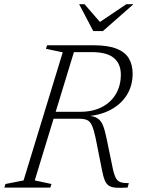

<svg xmlns="http://www.w3.org/2000/svg" viewBox="-44 -891 670 912"><path d="M336.5 -360Q397 -360 440.2 -382.5Q483.5 -405 506.8 -445Q530 -485 530 -536.5Q530 -588 496.8 -615.8Q463.5 -643.5 391 -643.5H262L265 -676H400Q468 -676 509 -660Q550 -644 568 -613.8Q586 -583.5 586 -541Q586 -485.5 559.8 -442Q533.5 -398.5 485.2 -371.5Q437 -344.5 370.5 -339V-342Q402 -340 419 -329Q436 -318 445 -295.5Q454 -273 461.5 -236.5L490.5 -96.5Q497.5 -62 506 -46Q514.5 -30 528.8 -25.5Q543 -21 568 -21L562 0Q527.5 2 506.5 0.5Q485.5 -1 473.2 -9Q461 -17 453.8 -34Q446.5 -51 441 -80.5L410 -236Q401.5 -276 392.5 -295.5Q383.5 -315 369.2 -321Q355 -327 331 -327H172.5L178.5 -360ZM121 -34 200.5 -17 195 0H-23.5L-18 -17L68 -34L254 -642.5L174.5 -659L179.5 -676H317ZM590 -871 445 -743.5H399L332 -871H357.5L436.5 -780H421L556 -871Z"/></svg>

Font: Newsreader 16pt 16pt Light
Style: Italic
Weight: 300
Italic angle: -17°
Version: Version 1.003